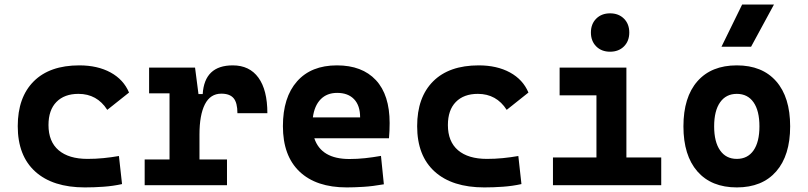

<svg xmlns="http://www.w3.org/2000/svg" viewBox="-20 -815 3556 845"><path d="M353.5 9.8Q212.4 9.8 135.3 -59.8Q58.1 -129.4 58.1 -259.8Q58.1 -386.7 128.4 -457Q198.7 -527.3 329.1 -527.3Q409.2 -527.3 466.6 -496.1Q523.9 -464.8 547.9 -407.7L452.1 -331.5Q407.2 -401.9 325.2 -401.9Q263.2 -401.9 228.3 -366.2Q193.4 -330.6 193.4 -264.6Q193.4 -191.9 238 -153.8Q282.7 -115.7 365.2 -115.7Q400.4 -115.7 435.3 -119.1Q470.2 -122.6 503.4 -128.4L517.1 -4.9Q477.5 3.9 435.5 6.8Q393.6 9.8 353.5 9.8Z M857.9 -222.7V-113.3H979V0H616.7V-113.3H726.1V-404.3H636.2V-517.6H838.4L853.5 -400.9H872.1Q879.9 -527.3 1004.4 -527.3Q1078.1 -527.3 1117.4 -473.1Q1156.7 -418.9 1156.7 -316.9H1024.9Q1024.9 -362.8 1008.1 -382.8Q991.2 -402.8 954.1 -402.8Q905.8 -402.8 881.8 -356Q857.9 -309.1 857.9 -222.7Z M1505.9 9.8Q1371.6 9.8 1298.3 -59.8Q1225.1 -129.4 1225.1 -259.8Q1225.1 -386.7 1287.4 -457Q1349.6 -527.3 1462.9 -527.3Q1573.7 -527.3 1634.3 -462.4Q1694.8 -397.5 1694.8 -273.4Q1694.8 -238.3 1691.9 -206.5H1363.3Q1393.6 -115.2 1517.6 -115.2Q1552.7 -115.2 1586.9 -118.9Q1621.1 -122.6 1656.7 -128.9L1669.4 -3.9Q1619.6 4.9 1578.6 7.3Q1537.6 9.8 1505.9 9.8ZM1356.9 -298.3H1564.9Q1564.9 -350.6 1538.3 -378.4Q1511.7 -406.2 1463.9 -406.2Q1418.9 -406.2 1391.4 -378.2Q1363.8 -350.1 1356.9 -298.3Z M2111.3 9.8Q1970.2 9.8 1893.1 -59.8Q1815.9 -129.4 1815.9 -259.8Q1815.9 -386.7 1886.2 -457Q1956.5 -527.3 2086.9 -527.3Q2167 -527.3 2224.4 -496.1Q2281.7 -464.8 2305.7 -407.7L2210 -331.5Q2165 -401.9 2083 -401.9Q2021 -401.9 1986.1 -366.2Q1951.2 -330.6 1951.2 -264.6Q1951.2 -191.9 1995.8 -153.8Q2040.5 -115.7 2123 -115.7Q2158.2 -115.7 2193.1 -119.1Q2228 -122.6 2261.2 -128.4L2274.9 -4.9Q2235.4 3.9 2193.4 6.8Q2151.4 9.8 2111.3 9.8Z M2413.6 0V-122.1H2605V-395.5H2442.9V-517.6H2736.8V-122.1H2890.1V0ZM2665 -587.4Q2627.4 -587.4 2604 -610.8Q2580.6 -634.3 2580.6 -671.9Q2580.6 -709.5 2604 -732.9Q2627.4 -756.3 2665 -756.3Q2702.6 -756.3 2726.1 -732.9Q2749.5 -709.5 2749.5 -671.9Q2749.5 -634.3 2726.1 -610.8Q2702.6 -587.4 2665 -587.4Z M3222.7 9.8Q3110.8 9.8 3049.3 -60.5Q2987.8 -130.9 2987.8 -258.8Q2987.8 -387.2 3049.3 -457.3Q3110.8 -527.3 3222.7 -527.3Q3334.5 -527.3 3396 -457.3Q3457.5 -387.2 3457.5 -258.8Q3457.5 -130.9 3396 -60.5Q3334.5 9.8 3222.7 9.8ZM3222.7 -115.7Q3270.5 -115.7 3296.4 -153.1Q3322.3 -190.4 3322.3 -258.8Q3322.3 -327.6 3296.4 -364.7Q3270.5 -401.9 3222.7 -401.9Q3175.3 -401.9 3149.2 -364.7Q3123 -327.6 3123 -258.8Q3123 -190.4 3149.2 -153.1Q3175.3 -115.7 3222.7 -115.7ZM3155.3 -609.4 3246.1 -794.9H3386.2L3285.6 -609.4Z"/></svg>

Font: Cascadia Mono
Style: Bold
Weight: 700
Monospace: yes
Designer: Aaron Bell
Foundry: Saja Typeworks
Version: Version 2404.023; ttfautohint (v1.8.4)